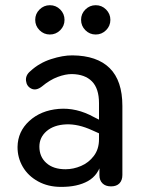

<svg xmlns="http://www.w3.org/2000/svg" viewBox="-20 -712 550 741"><path d="M47.7 -145Q48.5 -204.3 93 -245.1Q137.6 -285.9 206.3 -291.7Q275.1 -297.5 342.7 -260L376 -243.2L373 -192.6L336.7 -208.8Q281.8 -234.2 234.7 -232Q187.5 -229.8 159.7 -205.8Q132 -181.7 132 -146.1Q132 -106.9 158.9 -82.9Q185.8 -58.8 232.8 -58.8Q263.3 -58.8 292.8 -71.5Q322.4 -84.1 342.2 -110.3Q362.1 -136.6 362.1 -174.7V-313.7Q362.1 -370.2 335 -397.8Q307.9 -425.3 257.9 -426.1Q233.1 -426.4 202.7 -415.1Q172.3 -403.8 141.6 -378.1Q119.5 -361.1 101.2 -369.8Q82.9 -378.6 80.4 -400.1Q77.9 -421.7 97.5 -437.7Q131.3 -469 177 -483.8Q222.6 -498.6 259.6 -498.3Q354.3 -497.5 403.3 -449.1Q452.3 -400.7 452.3 -303.1V-36.7Q452.3 -16.3 441.1 -4.5Q429.8 7.3 408.5 7.3Q387.2 7.3 375.5 -4.4Q363.7 -16 363.7 -36V-88.9H372.8Q360.3 -36 319.4 -13.2Q278.5 9.6 215.4 9.3Q165.5 9.3 127 -11.9Q88.5 -33 67.9 -68.3Q47.4 -103.6 47.7 -145ZM115.9 -635.5Q115.9 -658.8 132.6 -675.3Q149.3 -691.9 172.6 -691.9Q195.9 -691.9 212.5 -675.3Q229 -658.6 229 -635.3Q229 -612 212.4 -595.4Q195.7 -578.8 172.4 -578.8Q149.1 -578.8 132.5 -595.5Q115.9 -612.1 115.9 -635.5ZM292.9 -635.5Q292.9 -658.8 309.5 -675.3Q326.2 -691.9 349.5 -691.9Q372.8 -691.9 389.4 -675.3Q406 -658.6 406 -635.3Q406 -612 389.3 -595.4Q372.6 -578.8 349.3 -578.8Q326 -578.8 309.4 -595.5Q292.9 -612.1 292.9 -635.5Z"/></svg>

Font: SN Pro Thin
Style: Regular
Weight: 200
Designer: Tobias Whetton
Foundry: Supernotes
Version: Version 1.003;Glyphs 3.3 (3324)